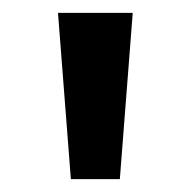

<svg xmlns="http://www.w3.org/2000/svg" viewBox="-20 -886 296 298"><path d="M90 -608 70 -866H186L166 -608Z"/></svg>

Font: Noto Sans Telugu UI ExtraCondensed SemiBold
Style: Regular
Weight: 600
Width: 2
Designer: Jelle Bosma - Monotype Design Team
Foundry: Monotype Imaging Inc.
Version: Version 2.005; ttfautohint (v1.8.4.7-5d5b)